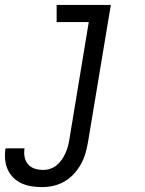

<svg xmlns="http://www.w3.org/2000/svg" viewBox="-70 -540 590 783"><path d="M101 223Q79 223 57.5 219.5Q36 216 17.5 207.5Q-1 199 -15.5 184.5Q-30 170 -38.5 151.5Q-47 133 -49 111Q-51 89 -48 68L-47 65H30V66Q27 84 30.5 101Q34 118 45 130.5Q56 143 72.5 148Q89 153 106 153Q121 153 135.5 148Q150 143 161.5 133.5Q173 124 182 111Q191 98 197 84.5Q203 71 207 56.5Q211 42 213 28L292 -450H161V-520H382L289 39Q285 62 278.5 85Q272 108 260 129.5Q248 151 231 169.5Q214 188 192 200.5Q170 213 147 218Q124 223 101 223Z"/></svg>

Font: Iosevka
Style: Italic
Weight: 400
Italic angle: -9°
Monospace: yes
Designer: Belleve Invis
Foundry: Belleve Invis
Version: Version 32.5.0; ttfautohint (v1.8.4)